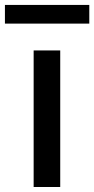

<svg xmlns="http://www.w3.org/2000/svg" viewBox="-63 -747 377 767"><path d="M293.7 -727.3V-652.7H-43.3V-727.3ZM71.4 0V-545.5H177.6V0Z"/></svg>

Font: TID UI Medium
Style: Regular
Weight: 500
Designer: The TID Project Authors
Foundry: Bakken & Bæck
Version: Version 1.001;hotconv 1.0.109;makeotfexe 2.5.65596